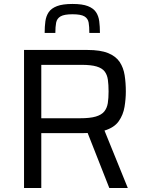

<svg xmlns="http://www.w3.org/2000/svg" viewBox="-20 -937 721 957"><path d="M99.8 0V-688H415.6Q480.7 -688 519.1 -672.3Q557.5 -656.6 576.5 -628.1Q595.4 -599.6 601.3 -561.9Q607.2 -524.2 607.2 -480.7Q607.2 -444 600.7 -404.4Q594.2 -364.8 571.9 -332.9Q549.5 -300.9 500.8 -286.2L617 0H524.8L410.9 -289.3L435.1 -277.4Q428.1 -274.8 417.9 -274.1Q407.8 -273.4 390.8 -273.4H185.8V0ZM185.8 -347.6H379Q428.6 -347.6 457.3 -356Q486 -364.5 499.7 -381.3Q513.3 -398.2 517.3 -422.8Q521.2 -447.4 521.2 -480.7Q521.2 -514.5 517.7 -539.4Q514.2 -564.3 501.6 -580.8Q488.9 -597.4 461.5 -605.6Q434.1 -613.8 386.4 -613.8H185.8ZM341.4 -917.3Q390.5 -917.3 418 -906.5Q445.6 -895.7 458.5 -876.5Q471.4 -857.2 474.7 -830.9Q478.1 -804.6 478.1 -773H425.3Q425.3 -803.4 421.9 -824.1Q418.4 -844.7 400.9 -855.3Q383.4 -865.9 341.4 -865.9Q299.9 -865.9 281.8 -855.3Q263.8 -844.7 259.8 -824.1Q255.9 -803.4 255.9 -773H202.6Q202.6 -804.6 206.2 -830.9Q209.8 -857.2 222.9 -876.5Q236 -895.7 264.2 -906.5Q292.3 -917.3 341.4 -917.3Z"/></svg>

Font: Saira Thin
Style: Regular
Weight: 100
Designer: Hector Gatti with collaboration of the Omnibus-Type team
Foundry: Omnibus-Type
Version: Version 1.101